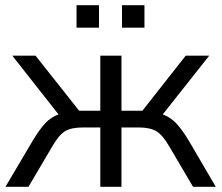

<svg xmlns="http://www.w3.org/2000/svg" viewBox="-20 -715 848 735"><path d="M1 0ZM1 0 105 -176Q132 -221 154 -244Q176 -267 204 -277L27 -502H116L283 -291H364V-502H445V-291H525L691 -502H781L603 -277Q631 -267 653.5 -244Q676 -221 703 -176L806 0H719L627 -156Q602 -199 578 -213Q554 -227 512 -227H445V0H364V-227H296Q253 -227 229.5 -213Q206 -199 181 -156L89 0ZM447 -609V-695H533V-609ZM273 -609V-695H359V-609Z"/></svg>

Font: Winston
Style: Regular
Weight: 400
Designer: Original fonts by Vernon Adams / Changes by Cristiano Sobral
Foundry: Original fonts by Vernon Adams / Changes by Cristiano Sobral
Version: Version 2.503;July 17, 2020;FontCreator 13.0.0.2655 64-bit